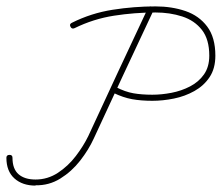

<svg xmlns="http://www.w3.org/2000/svg" viewBox="-30 -570 695 600"><path d="M444 -549Q453 -545 449 -536Q402 -436 355.5 -336.5Q309 -237 263 -137Q247 -102 220.5 -68Q194 -34 158.5 -12Q123 10 81 9Q81 9 81 9Q81 10 81 10Q40 10 15 -12.5Q-10 -35 -10 -77Q-10 -77 -10 -77Q-10 -77 -10 -77Q-10 -86 0 -86Q9 -86 9 -77Q9 -42 28 -25.5Q47 -9 81 -9Q81 -9 81 -9Q81 -9 81 -9Q119 -9 151 -30Q183 -51 207 -82.5Q231 -114 246 -145Q292 -245 338.5 -344.5Q385 -444 432 -544Q436 -553 444 -549ZM203 -482Q194 -478 190 -487Q186 -495 195 -499Q255 -529 322 -539.5Q389 -550 456 -550Q507 -550 549.5 -535.5Q592 -521 617.5 -487Q643 -453 643 -396Q643 -356 625 -329Q607 -302 577.5 -285.5Q548 -269 513.5 -262Q479 -255 446 -255Q411 -255 383 -260Q355 -265 324 -280Q324 -280 324 -280Q324 -280 324 -280Q315 -285 319 -293Q324 -302 332 -298Q361 -283 387 -278.5Q413 -274 446 -274Q475 -274 506 -280Q537 -286 564 -300Q591 -314 607.5 -337.5Q624 -361 624 -396Q624 -447 601 -476.5Q578 -506 539.5 -518.5Q501 -531 456 -531Q391 -531 326.5 -521Q262 -511 203 -482Q203 -482 203 -482Q203 -482 203 -482Z"/></svg>

Font: FRB American Cursive Guidelines Arrows Extralight
Style: Italic
Weight: 200
Italic angle: -25°
Version: Version 2.0;Modular Font Editor K font №1